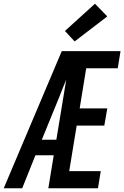

<svg xmlns="http://www.w3.org/2000/svg" viewBox="-39 -1009 666 1029"><path d="M-19 0 292 -735H607L592 -643H423L388 -428H536L520 -336H372L332 -92H501L486 0H220L249 -177H151L80 0ZM185 -260H263L316 -582Q306 -559 297 -536Q288 -513 279 -490ZM361 -787 309 -843 470 -989 536 -921Z"/></svg>

Font: Iosevka SmBd Ex Obl
Style: Regular
Weight: 600
Width: 7
Italic angle: -9°
Monospace: yes
Designer: Belleve Invis
Foundry: Belleve Invis
Version: Version 32.5.0; ttfautohint (v1.8.4)